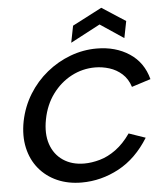

<svg xmlns="http://www.w3.org/2000/svg" viewBox="-61 -977 884 1037"><g transform="rotate(-5 381.0 -458.5)"><path d="M56 -350Q72 -429 112.5 -494.5Q153 -560 211.5 -607.5Q270 -655 339.5 -681Q409 -707 482 -707Q585 -707 659.5 -658Q734 -609 758 -517L655 -484Q641 -528 611 -555Q581 -582 542.5 -594Q504 -606 465 -606Q397 -606 337 -574.5Q277 -543 234.5 -485.5Q192 -428 177 -350Q162 -273 181.5 -215.5Q201 -158 248.5 -126Q296 -94 363 -94Q403 -94 447.5 -106.5Q492 -119 535 -150.5Q578 -182 615 -235L705 -204Q638 -96 542 -44.5Q446 7 340 7Q267 7 208 -19Q149 -45 109.5 -93Q70 -141 55.5 -206.5Q41 -272 56 -350ZM637 -750 510 -835 349 -750 367 -841 527 -924 655 -841Z"/></g></svg>

Font: Albert Sans SemiBold
Style: Italic
Weight: 600
Italic angle: -11.25°
Designer: Andreas Rasmussen
Foundry: a.Foundry
Version: Version 1.025